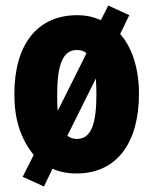

<svg xmlns="http://www.w3.org/2000/svg" viewBox="-20 -618 556 695"><path d="M483 -278C483 -369 459 -445 415 -495L448 -563L372 -598L345 -545C319 -557 291 -563 259 -563C116 -563 32 -458 32 -278C32 -189 52 -120 102 -57L62 22L139 57L170 -7C196 4 225 10 257 10C401 10 483 -99 483 -278ZM187 -276C187 -385 208 -437 258 -437C272 -437 284 -434 293 -425L189 -217C187 -234 187 -254 187 -276ZM329 -278C329 -171 311 -115 258 -115C245 -115 233 -119 224 -127L327 -334C328 -317 329 -298 329 -278Z"/></svg>

Font: Noto Sans Armenian ExtraCondensed Black
Style: Regular
Weight: 900
Width: 2
Designer: Monotype Design Team
Foundry: Monotype Imaging Inc.
Version: Version 2.008